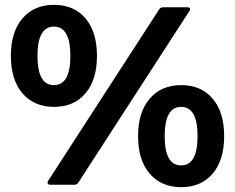

<svg xmlns="http://www.w3.org/2000/svg" viewBox="-20 -764 972 794"><path d="M188 0Q181 0 178 -4.5Q175 -9 179 -16L638 -725Q644 -734 654 -734H754Q762 -734 765 -729.5Q768 -725 763 -718L304 -9Q298 0 288 0ZM729 10Q647 10 599 -46Q551 -102 551 -201Q551 -300 599 -356Q647 -412 729 -412Q812 -412 859.5 -356Q907 -300 907 -201Q907 -102 859.5 -46Q812 10 729 10ZM729 -80Q797 -80 797 -201Q797 -322 729 -322Q661 -322 661 -201Q661 -80 729 -80ZM203 -322Q121 -322 73 -378Q25 -434 25 -533Q25 -632 73 -688Q121 -744 203 -744Q286 -744 333.5 -688Q381 -632 381 -533Q381 -434 333.5 -378Q286 -322 203 -322ZM203 -412Q271 -412 271 -533Q271 -654 203 -654Q135 -654 135 -533Q135 -412 203 -412Z"/></svg>

Font: LINE Seed Sans App
Style: Bold
Weight: 700
Designer: LINE VX Design & Dalton Maag Ltd & Sandoll Inc
Foundry: Dalton Maag Ltd
Version: Version 1.003